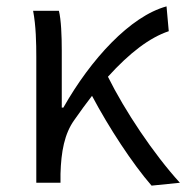

<svg xmlns="http://www.w3.org/2000/svg" viewBox="-20 -574 585 603"><path d="M456 9 545 0C462 -91 372 -226 319 -333C387 -408 450 -456 510 -476L503 -554C389 -523 265 -388 179 -236H174V-415C174 -462 172 -512 165 -540H84C93 -493 94 -438 94 -395V0H170V-28C172 -97 182 -154 214 -198C233 -225 251 -250 269 -273C322 -173 396 -60 456 9Z"/></svg>

Font: ChiuKong Gothic CL Normal
Style: Regular
Weight: 350
Designer: Ryoko NISHIZUKA 西塚涼子 (kana, bopomofo & ideographs); Paul D. Hunt (Latin, Greek & Cyrillic); Sandoll Communications 산돌커뮤니
Foundry: Adobe
Version: Version 1.300